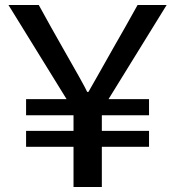

<svg xmlns="http://www.w3.org/2000/svg" viewBox="-20 -753 707 773"><path d="M276 -162V0H390V-162H580V-226H390V-289H580V-354H417L651 -733H534C499 -669 467 -614 438 -563C390 -478 341 -391 336 -383H331C329 -390 279 -480 231 -563C202 -614 171 -669 136 -733H14L248 -354H85V-289H276V-226H85V-162Z"/></svg>

Font: Spoqa Han Sans Neo Medium
Style: Regular
Weight: 500
Designer: [Spoqa Han Sans Neo] Dong-huui Kim ___ Younghwa Kang ___ Yujin Lee ___ [Noto Sans] Ryoko NISHIZUKA ____ (kana & ideograp
Foundry: Spoqa (http://www.spoqa-han-sans.com)
Version: Version 1.100;hotconv 1.0.109;makeotfexe 2.5.65596